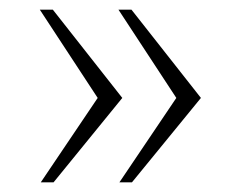

<svg xmlns="http://www.w3.org/2000/svg" viewBox="-20 -454 486 398"><path d="M182.5 -251 62.5 -434H89.5L233.5 -251L91 -76H64.5ZM345.5 -251 225.5 -434H252.5L396.5 -251L253.5 -76H227.5Z"/></svg>

Font: Public Sans Thin
Style: Regular
Weight: 100
Designer: The Public Sans project authors (U.S. Web Design System). Libre Franklin designed by Pablo Impallari and Rodrigo Fuenzal
Version: Version 1.008